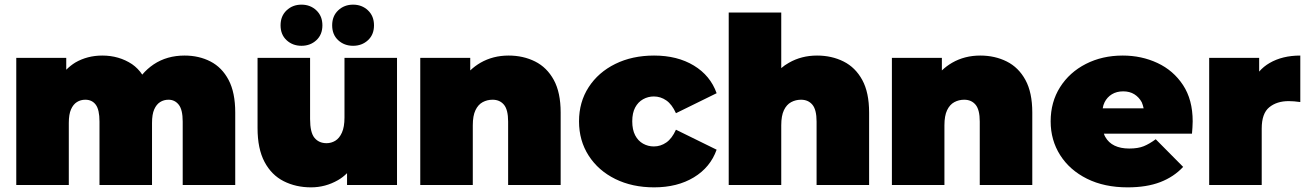

<svg xmlns="http://www.w3.org/2000/svg" viewBox="-20 -796 5628 826"><path d="M50 0V-547H265V-496Q283 -514 304 -527Q356 -557 420 -557Q492 -557 548 -520Q574 -502 592 -475Q613 -500 641 -519Q698 -557 774 -557Q836 -557 885.5 -531.5Q935 -506 963.5 -452Q992 -398 992 -312V0H766V-273Q766 -324 749 -345.5Q732 -367 705 -367Q685 -367 669 -357Q653 -347 643.5 -325.5Q634 -304 634 -267V0H408V-273Q408 -324 392 -345.5Q376 -367 347 -367Q327 -367 311 -357Q295 -347 285.5 -325.5Q276 -304 276 -267V0Z M1318 10Q1253 10 1200.5 -16.5Q1148 -43 1118 -99.5Q1088 -156 1088 -245V-547H1314V-284Q1314 -226 1333 -203Q1352 -180 1385 -180Q1405 -180 1422.5 -190.5Q1440 -201 1451 -225.5Q1462 -250 1462 -290V-547H1688V0H1473V-51Q1455 -33 1434 -21Q1380 10 1318 10ZM1499 -599Q1461 -599 1435 -623Q1409 -647 1409 -687Q1409 -727 1435 -751.5Q1461 -776 1499 -776Q1537 -776 1563 -751.5Q1589 -727 1589 -687Q1589 -647 1563 -623Q1537 -599 1499 -599ZM1277 -599Q1239 -599 1213 -623Q1187 -647 1187 -687Q1187 -727 1213 -751.5Q1239 -776 1277 -776Q1315 -776 1341 -751.5Q1367 -727 1367 -687Q1367 -647 1341 -623Q1315 -599 1277 -599Z M1788 0V-547H2003V-493Q2023 -512 2047 -526Q2101 -557 2168 -557Q2231 -557 2282 -531.5Q2333 -506 2362.5 -452Q2392 -398 2392 -312V0H2166V-273Q2166 -324 2148 -345.5Q2130 -367 2099 -367Q2076 -367 2056.5 -356.5Q2037 -346 2025.5 -322Q2014 -298 2014 -257V0Z M2794 10Q2700 10 2627 -26Q2554 -62 2512.5 -126.5Q2471 -191 2471 -274Q2471 -357 2512.5 -421Q2554 -485 2627 -521Q2700 -557 2794 -557Q2894 -557 2965 -514Q3036 -471 3063 -395L2888 -309Q2871 -347 2846.5 -364Q2822 -381 2793 -381Q2768 -381 2746.5 -369Q2725 -357 2712.5 -333.5Q2700 -310 2700 -274Q2700 -238 2712.5 -214Q2725 -190 2746.5 -178Q2768 -166 2793 -166Q2822 -166 2846.5 -183Q2871 -200 2888 -238L3063 -152Q3036 -76 2965 -33Q2894 10 2794 10Z M3115 0V-742H3341V-503Q3356 -516 3374 -526Q3428 -557 3495 -557Q3558 -557 3609 -531.5Q3660 -506 3689.5 -452Q3719 -398 3719 -312V0H3493V-273Q3493 -324 3475 -345.5Q3457 -367 3426 -367Q3403 -367 3383.5 -356.5Q3364 -346 3352.5 -322Q3341 -298 3341 -257V0Z M3817 0V-547H4032V-493Q4052 -512 4076 -526Q4130 -557 4197 -557Q4260 -557 4311 -531.5Q4362 -506 4391.5 -452Q4421 -398 4421 -312V0H4195V-273Q4195 -324 4177 -345.5Q4159 -367 4128 -367Q4105 -367 4085.5 -356.5Q4066 -346 4054.5 -322Q4043 -298 4043 -257V0Z M4831 10Q4731 10 4656.5 -27Q4582 -64 4541 -128.5Q4500 -193 4500 -274Q4500 -357 4540.5 -421Q4581 -485 4651.5 -521Q4722 -557 4810 -557Q4891 -557 4959.5 -525Q5028 -493 5069.5 -430Q5111 -367 5111 -274Q5111 -262 5110 -247.5Q5109 -233 5108 -221H4729Q4731 -214 4735 -207Q4749 -182 4775 -169.5Q4801 -157 4838 -157Q4876 -157 4900.5 -167Q4925 -177 4952 -197L5070 -78Q5030 -35 4971.5 -12.5Q4913 10 4831 10ZM4724 -330H4900Q4897 -344 4892 -356Q4880 -378 4860 -390.5Q4840 -403 4812 -403Q4784 -403 4763.5 -390.5Q4743 -378 4732 -356Q4726 -344 4724 -330Z M5182 0V-547H5397V-488Q5416 -510 5442 -525Q5497 -557 5574 -557V-357Q5559 -359 5547.5 -360Q5536 -361 5524 -361Q5473 -361 5440.5 -334.5Q5408 -308 5408 -243V0Z"/></svg>

Font: Montserrat Thin Black
Style: Regular
Weight: 900
Version: Version 9.000